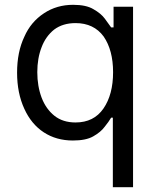

<svg xmlns="http://www.w3.org/2000/svg" viewBox="-20 -573 649 798"><path d="M415 -46Q399 -24 367 -6Q337 11 283 11Q214 11 162 -23Q110 -57 81 -121Q51 -186 51 -271Q51 -357 81 -420Q108 -482 163 -518Q216 -553 284 -553Q338 -553 368 -535Q400 -517 416 -495L442 -459H452V-545H533V205H449V-84H442Q432 -67 415 -46ZM410 -122Q450 -180 450 -273Q450 -364 411 -421Q370 -477 294 -477Q241 -477 205 -450Q170 -422 153 -377Q135 -331 135 -273Q135 -215 153 -167Q171 -120 206 -92Q241 -64 294 -64Q370 -64 410 -122Z"/></svg>

Font: Sinter
Style: Regular
Weight: 400
Foundry: Adobe & rsms
Version: Version 1.000